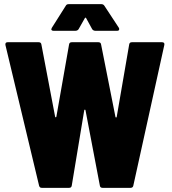

<svg xmlns="http://www.w3.org/2000/svg" viewBox="-20 -903 828 923"><path d="M394 -816 423 -763C426 -758 432 -755 438 -755H544C550 -755 553 -758 553 -763C553 -765 553 -767 551 -770L482 -875C479 -880 474 -883 468 -883H310C304 -883 299 -881 296 -875L229 -769C224 -760 228 -755 237 -755H343C349 -755 355 -758 358 -763L388 -816C390 -819 392 -819 394 -816ZM601 -689 541 -341C540 -337 536 -337 535 -341L466 -689C465 -697 460 -700 453 -700H325C318 -700 313 -697 312 -689L251 -342C250 -338 246 -338 245 -342L179 -689C178 -697 173 -700 166 -700H17C10 -700 6 -697 6 -691C6 -690 6 -688 6 -687L168 -10C170 -3 174 0 181 0H312C319 0 324 -3 325 -11L385 -373C386 -377 390 -377 391 -373L460 -11C461 -3 466 0 473 0H608C615 0 620 -4 621 -11L770 -687C772 -696 767 -700 759 -700H614C607 -700 602 -697 601 -689Z"/></svg>

Font: Barlow Semi Condensed ExtraBold
Style: Regular
Weight: 800
Width: 4
Designer: Jeremy Tribby
Foundry: Tribby Type
Version: Version 1.422;hotconv 1.0.109;makeotfexe 2.5.65596